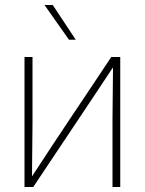

<svg xmlns="http://www.w3.org/2000/svg" viewBox="-20 -748 581 768"><path d="M78 0V-520H110V-255L108 -44H109Q154 -113 192 -170.5Q230 -228 266.5 -282.5Q303 -337 341.5 -394.5Q380 -452 425 -520H461V0H430V-271L432 -477H431Q391 -417 339 -338.5Q287 -260 228.5 -173Q170 -86 113 0ZM256 -589 158 -728H191L283 -589Z"/></svg>

Font: Murecho ExtraLight
Style: Regular
Weight: 200
Designer: Neil Summerour
Foundry: Positype
Version: Version 1.010; ttfautohint (v1.8.3)